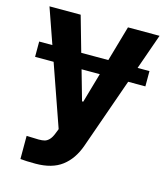

<svg xmlns="http://www.w3.org/2000/svg" viewBox="-109 -616 786 900"><g transform="rotate(15 284.0 -165.5)"><path d="M550.8 -284.2H467.3L346.7 58.6Q322.8 126.5 274.9 162.8Q227.1 199.2 146.5 199.2Q101.1 199.2 73.2 196.3V84Q110.4 85.9 131.8 85.9Q148.9 85.9 160.4 83Q171.9 80.1 182.4 69.3Q192.9 58.6 201.2 37.1L210 14.6L105.5 -284.2H15.6V-358.4H79.6L19.5 -530.3H170.9L219.7 -358.4H351.1L400.4 -530.3H553.7L493.2 -358.4H550.8ZM282.2 -139.6H288.1L329.6 -284.2H241.2Z"/></g></svg>

Font: Pretendard Std
Style: Bold
Weight: 700
Designer: Base glyphs from Inter by Rasmus Andersson; Hangeul glyphs from Noto Sans CJK(Source Han Sans) by Jang Soo-young and Kan
Foundry: Kil Hyung-jin
Version: Version 1.309